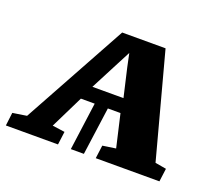

<svg xmlns="http://www.w3.org/2000/svg" viewBox="-111 -695 966 836"><g transform="rotate(20 372.0 -277.0)"><path d="M-14 0 -6.5 -61 58.5 -71 323.5 -553.5H524.5L654 -70L705.5 -61L697.5 0H402.5L410.5 -61L471.5 -70L436.5 -221.5H378L347.5 0H287L317 -221.5H253L178 -69L235.5 -61L227.5 0ZM282.5 -287H426.5L396 -419L383 -480.5L351 -419Z"/></g></svg>

Font: Merriweather 24pt Black
Style: Italic
Weight: 900
Italic angle: -7.8°
Designer: Eben Sorkin
Foundry: Eben Sorkin
Version: Version 2.101